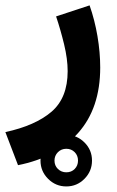

<svg xmlns="http://www.w3.org/2000/svg" viewBox="-42 -334 425 697"><path d="M105 249Q105 210.4 132.6 183.1Q160.2 155.8 198.7 155.8Q237.3 155.8 264.6 183.1Q292 210.4 292 249Q292 287.6 264.6 315.2Q237.3 342.8 198.7 342.8Q160.2 342.8 132.6 315.2Q105 287.6 105 249ZM155.8 249Q155.8 267.1 168.2 279.3Q180.7 291.5 198.7 291.5Q217.3 291.5 229.2 279.3Q241.2 267.1 241.2 249Q241.2 230.5 229 218.3Q216.8 206.1 198.7 206.1Q180.7 206.1 168.2 218.5Q155.8 231 155.8 249ZM23.4 265.6 -22.5 145.5Q85.9 122.1 144.8 71.8Q203.6 21.5 203.6 -75.7Q203.6 -119.6 190.7 -173.1Q177.7 -226.6 161.6 -274.4L283.2 -314.5Q301.8 -261.7 311.8 -202.9Q321.8 -144 321.8 -88.9Q321.8 58.6 241.9 148.4Q162.1 238.3 23.4 265.6Z"/></svg>

Font: Vazirmatn UI NL
Style: Bold
Weight: 700
Designer: Saber Rastikerdar
Foundry: Saber Rastikerdar
Version: Version 33.003